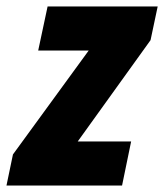

<svg xmlns="http://www.w3.org/2000/svg" viewBox="-62 -573 507 593"><path d="M-22 -96 212 -417H56L85 -553H425L403 -449L178 -136H343L315 0H-42Z"/></svg>

Font: Noto Sans UI CondBlack
Style: Italic
Weight: 900
Width: 3
Italic angle: -12°
Designer: Monotype Design Team
Foundry: Monotype Imaging Inc.
Version: Version 1.001